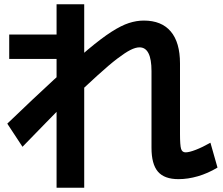

<svg xmlns="http://www.w3.org/2000/svg" viewBox="-20 -808 1040 896"><path d="M813 28Q747 28 717 -7Q687 -42 687 -118V-476Q687 -587 631 -587Q613 -587 589 -575Q565 -563 527.5 -534.5Q490 -506 435 -456Q380 -406 301 -331H288Q247 -289 196 -237Q145 -185 85 -123L14 -231Q141 -353 233 -437.5Q325 -522 389.5 -576Q454 -630 500 -659.5Q546 -689 581.5 -700.5Q617 -712 651 -712Q734 -712 777 -661Q820 -610 820 -512V-184Q820 -130 825 -113.5Q830 -97 846 -97Q863 -97 894 -109Q925 -121 962 -142L995 -26Q950 1 903.5 14.5Q857 28 813 28ZM244 68V-533H23V-647H244V-788H373V68Z"/></svg>

Font: M PLUS 1 Code
Style: Bold
Weight: 700
Designer: Coji Morishita
Foundry: UNDERFOREST DESIGN
Version: Version 1.002